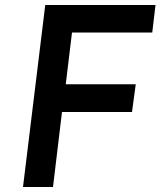

<svg xmlns="http://www.w3.org/2000/svg" viewBox="-20 -748 642 768"><path d="M602 -728 589 -618H268L243 -411H523L508 -300H228L192 0H72L161 -728Z"/></svg>

Font: Josefin Sans SemiBold
Style: Italic
Weight: 600
Italic angle: -7°
Designer: Santiago Orozco
Foundry: Typemade
Version: Version 2.000